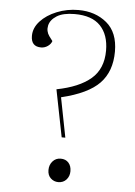

<svg xmlns="http://www.w3.org/2000/svg" viewBox="-54 -786 589 838"><g transform="rotate(5 241.0 -367.0)"><path d="M190 -392Q288 -411 339.5 -455Q391 -499 391 -579Q391 -648 354 -687Q317 -726 241 -726Q190 -726 162.5 -708.5Q135 -691 129.5 -666Q124 -641 139 -620L154 -600Q150 -587 136.5 -577.5Q123 -568 107 -568Q63 -568 63 -615Q63 -650 90 -679.5Q117 -709 161.5 -727Q206 -745 256 -745Q330 -745 380 -703.5Q430 -662 430 -578Q430 -491 380 -439Q330 -387 213 -359L247 -185H231ZM186 -38Q186 -61 200 -76.5Q214 -92 235 -92Q257 -92 269.5 -78Q282 -64 282 -41Q282 -19 268.5 -4Q255 11 233 11Q214 11 200 -2Q186 -15 186 -38Z"/></g></svg>

Font: Literata 72pt ExtraLight
Style: Italic
Weight: 200
Italic angle: -2°
Designer: Latin by Veronika Burian and Jose Scaglione. Greek by Irene Vlachou. Cyrillic by Vera Evstafieva
Foundry: TypeTogether
Version: Version 3.002